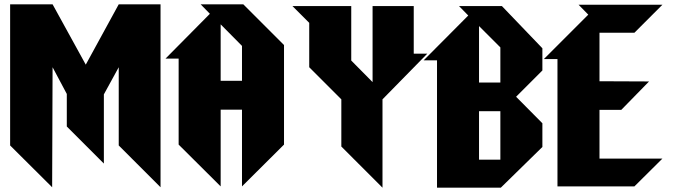

<svg xmlns="http://www.w3.org/2000/svg" viewBox="-20 -778 3128 891"><path d="M378 -478 224 -758H27V-103L222 91L224 -466L290 -342V-191L462 -19V-340L531 -466V-103L725 91V-758H531Z M1103 -403H1004V-665L1103 -565ZM954 -714 748 -506H809V-107L1004 87V-269H1103V87L1298 -107V-569L1109 -758H911Z M1755 -317 1963 -529H1900V-750H1709V-397L1610 -497V-750H1337L1415 -672V-466L1564 -317V-98L1755 93Z M2153 -706ZM2221 -262H2302V-37H2203V-262ZM2302 -395H2203V-657L2302 -558ZM2304 93 2497 -96V-206L2375 -329L2497 -451V-554L2309 -750H2110L2153 -706L1946 -498H2008V93Z M2863 -268 2992 -400 2762 -401V-626H2924L3054 -756H2665L2710 -710L2504 -504H2567V87H2924L3054 -42H2762V-268Z"/></svg>

Font: Kidora Gothic
Style: Regular
Weight: 400
Version: Version 001.018